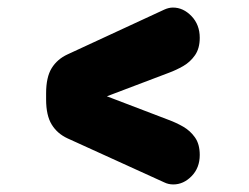

<svg xmlns="http://www.w3.org/2000/svg" viewBox="-20 -505 659 508"><path d="M102 -242V-258Q102 -301 116.8 -324.8Q131.5 -348.5 158.5 -361L414.5 -479.5Q426.5 -485 437.5 -485Q465 -485 486.8 -462.2Q508.5 -439.5 508.5 -405Q508.5 -377 496 -359Q483.5 -341 464.8 -330.2Q446 -319.5 427 -312.5L249 -245V-255.5L427 -187.5Q446 -180.5 464.8 -169.8Q483.5 -159 496 -141.2Q508.5 -123.5 508.5 -95Q508.5 -61 487 -39Q465.5 -17 438.5 -17Q425.5 -17 414.5 -22.5L158.5 -139Q131.5 -151.5 116.8 -175.5Q102 -199.5 102 -242Z"/></svg>

Font: Sono Monospace ExtraBold
Style: Regular
Weight: 800
Version: Version 2.112